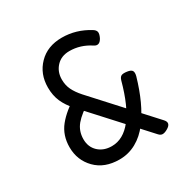

<svg xmlns="http://www.w3.org/2000/svg" viewBox="-145 -755 889 900"><g transform="rotate(-30 300.0 -305.0)"><path d="M128.9 -449.2Q128.9 -406.2 143.8 -372.3Q158.7 -338.4 188.5 -305.7L465.8 -2Q475.1 8.3 485.8 8.5Q496.6 8.8 512.2 0Q546.4 -19 523.9 -43.9L252.4 -341.3Q228 -368.7 216.1 -393.6Q204.1 -418.5 204.1 -449.2Q204.1 -490.7 230.5 -519Q256.8 -547.4 301.3 -547.4Q360.8 -547.4 413.1 -512.7Q438.5 -496.1 455.6 -527.8Q464.8 -546.9 462.6 -557.9Q460.4 -568.8 446.8 -577.1Q378.9 -619.6 301.8 -619.6Q223.6 -619.6 176.3 -571Q128.9 -522.5 128.9 -449.2ZM76.7 -156.2Q76.7 -85.9 124 -37.6Q171.4 10.7 252 10.7Q300.8 10.7 342.8 -12.5Q384.8 -35.6 416.5 -78.1Q448.2 -120.6 471.9 -172.4Q495.6 -224.1 514.2 -288.6Q519 -306.6 513.7 -316.2Q508.3 -325.7 487.3 -328.6Q466.8 -331.5 457.5 -327.1Q448.2 -322.8 443.4 -306.6Q377 -61.5 252 -61.5Q208 -61.5 179.9 -87.6Q151.9 -113.8 151.9 -156.2Q151.9 -200.2 178.7 -232.4Q205.6 -264.6 265.1 -300.3L218.8 -352.1Q150.9 -312.5 113.8 -266.6Q76.7 -220.7 76.7 -156.2Z"/></g></svg>

Font: Courier Prime Code
Style: Regular
Weight: 400
Designer: Alan Dague-Greene
Foundry: Quote-Unquote Apps
Version: Version 3.18